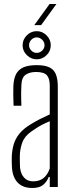

<svg xmlns="http://www.w3.org/2000/svg" viewBox="-20 -930 366 955"><path d="M140.5 5Q93.5 5 68 -21.8Q42.5 -48.5 39.5 -97Q39 -112 38.5 -123.8Q38 -135.5 38.5 -151Q40 -184 48.2 -212Q56.5 -240 76 -264.5Q95.5 -289 131.5 -311Q152 -324 179 -337.8Q206 -351.5 227.5 -361V-504Q227.5 -540 212.8 -556Q198 -572 159.5 -572Q128 -572 108 -558.5Q88 -545 86.5 -509Q85.5 -489 85.2 -469.8Q85 -450.5 85.5 -433.8Q86 -417 86.5 -404H47.5Q46 -433.5 46 -457.2Q46 -481 46.5 -502Q48 -537.5 59.5 -560.5Q71 -583.5 96 -594.8Q121 -606 162.5 -606Q202.5 -606 225.5 -595Q248.5 -584 258 -560.2Q267.5 -536.5 267.5 -499V0H227.5V-50H222.5Q213 -26 194.8 -10.5Q176.5 5 140.5 5ZM144.5 -28Q176 -28 196.2 -44Q216.5 -60 227.5 -92V-327Q207.5 -319 186.5 -308Q165.5 -297 134.5 -275Q101.5 -252 90 -218.8Q78.5 -185.5 78.5 -150Q78.5 -136 78.8 -122.5Q79 -109 79.5 -99Q82 -67 99 -47.5Q116 -28 144.5 -28ZM162.5 -635Q135 -635 113.8 -655.5Q92.5 -676 92.5 -705Q92.5 -733 113.2 -754Q134 -775 162.5 -775Q191 -775 211.8 -754Q232.5 -733 232.5 -705Q232.5 -676 211.5 -655.5Q190.5 -635 162.5 -635ZM162.5 -667Q178.5 -667 190 -678.5Q201.5 -690 201.5 -705Q201.5 -721 189.5 -732.5Q177.5 -744 162.5 -744Q147.5 -744 136 -732.5Q124.5 -721 124.5 -705Q124.5 -690 135.8 -678.5Q147 -667 162.5 -667ZM150.5 -805 226.5 -910H260.5L184.5 -805Z"/></svg>

Font: Big Shoulders Text SC Thin
Style: Regular
Weight: 100
Designer: Patric King
Foundry: XO Type Co
Version: Version 2.002